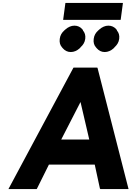

<svg xmlns="http://www.w3.org/2000/svg" viewBox="-20 -1268 930 1295"><path d="M523 -580 582 -327H393ZM476 -812 474 -809 37 7H227L229 5L310 -158H619L654 4L657 7H847L638 -809L636 -812ZM414 -1063C397 -1048 386 -1030 383 -1006C380 -982 385 -964 398 -949L404 -942C417 -927 435 -917 457 -917C479 -917 499 -926 516 -941L523 -948V-949C540 -964 552 -982 555 -1006C558 -1030 552 -1048 539 -1063L540 -1064L535 -1071C522 -1086 504 -1095 482 -1095C460 -1095 439 -1085 422 -1070ZM643 -1063C626 -1048 615 -1030 612 -1006C609 -982 614 -964 627 -949L633 -942C646 -927 664 -917 686 -917C708 -917 728 -926 745 -941L752 -948V-949C769 -964 781 -982 784 -1006C787 -1030 781 -1048 768 -1063L769 -1064L764 -1071C751 -1086 733 -1095 711 -1095C689 -1095 668 -1085 651 -1070ZM406 -1135V-1134H792L794 -1135L809 -1247L808 -1248H422L421 -1247ZM516 -942V-941ZM535 -1071 534 -1070ZM745 -942V-941ZM764 -1071 763 -1070Z"/></svg>

Font: Hussar Woodtype
Style: SeBdObl
Weight: 900
Foundry: Cannot Into Space Fonts
Version: Version 1.07